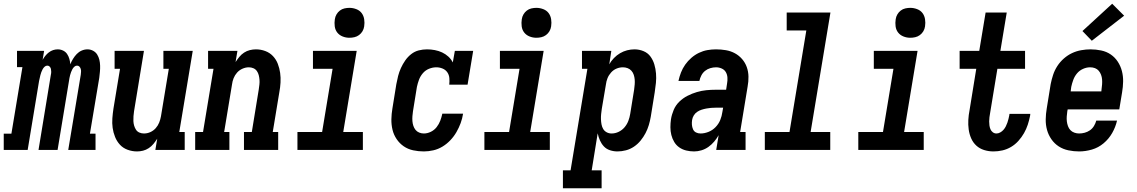

<svg xmlns="http://www.w3.org/2000/svg" viewBox="-63 -802 6083 1027"><path d="M-43 0V-87H-2L57 -443H28V-530H173L165 -482Q171 -493 179.5 -503.5Q188 -514 198.5 -522Q209 -530 221 -534Q233 -538 246 -538Q246 -538 246 -538Q246 -538 246 -538Q261 -538 274.5 -531.5Q288 -525 296 -513Q304 -501 308 -487Q312 -473 313 -458Q319 -473 327.5 -487Q336 -501 347.5 -513Q359 -525 374 -531.5Q389 -538 405 -538Q405 -538 405 -538Q405 -538 405 -538Q421 -538 435 -530.5Q449 -523 457 -510Q465 -497 468.5 -482Q472 -467 472.5 -451Q473 -435 471.5 -418.5Q470 -402 468 -386L418 -87H448V0H302L369 -402Q370 -410 370.5 -418Q371 -426 369 -433Q367 -440 362 -445.5Q357 -451 349 -451Q341 -451 334.5 -445Q328 -439 324 -431.5Q320 -424 317 -416Q314 -408 312 -400Q310 -392 308.5 -384.5Q307 -377 306 -369L245 0H143L209 -402Q211 -410 211 -418Q211 -426 209.5 -433Q208 -440 203 -445.5Q198 -451 190 -451Q182 -451 175.5 -445Q169 -439 165 -431.5Q161 -424 158 -416Q155 -408 153 -400Q151 -392 149.5 -384.5Q148 -377 146 -369L85 0Z M670 8Q644 8 619.5 -1Q595 -10 578.5 -28Q562 -46 552.5 -69.5Q543 -93 539.5 -118Q536 -143 538 -169.5Q540 -196 544 -222L579 -434H550V-530H707L654 -207Q652 -194 651 -180.5Q650 -167 650.5 -154.5Q651 -142 654.5 -130Q658 -118 664.5 -108Q671 -98 682.5 -93Q694 -88 707 -88Q725 -88 741.5 -95.5Q758 -103 770 -116.5Q782 -130 788.5 -146.5Q795 -163 798 -180L840 -434H811V-530H968L896 -96H925V0H768L778 -60Q769 -46 758 -32.5Q747 -19 732.5 -9.5Q718 0 702 4Q686 8 670 8Z M981 0V-96H1023L1079 -434H1050V-530H1207L1197 -470Q1206 -484 1217 -497.5Q1228 -511 1242.5 -520.5Q1257 -530 1273.5 -534Q1290 -538 1306 -538Q1332 -538 1356 -529Q1380 -520 1397 -502Q1414 -484 1423 -460.5Q1432 -437 1435.5 -412Q1439 -387 1437.5 -360.5Q1436 -334 1431 -308L1396 -96H1425V0H1242V-96H1284L1321 -323Q1323 -336 1324.5 -349.5Q1326 -363 1325 -375.5Q1324 -388 1321 -400Q1318 -412 1311 -422Q1304 -432 1292.5 -437Q1281 -442 1268 -442Q1251 -442 1234 -434.5Q1217 -427 1205 -413.5Q1193 -400 1186.5 -383.5Q1180 -367 1178 -350L1136 -96H1164V0Z M1528 0V-96H1660L1716 -434H1611V-530H1845L1773 -96H1878V0ZM1806 -600Q1787 -600 1769.5 -607Q1752 -614 1741 -628Q1730 -642 1727.5 -661Q1725 -680 1728 -699Q1730 -713 1737 -725Q1744 -737 1755 -745.5Q1766 -754 1779.5 -757Q1793 -760 1806 -760Q1825 -760 1843 -753Q1861 -746 1871.5 -732Q1882 -718 1885 -699Q1888 -680 1885 -661Q1883 -647 1876 -635Q1869 -623 1857.5 -614.5Q1846 -606 1832.5 -603Q1819 -600 1806 -600Z M2204 8Q2175 8 2147 2Q2119 -4 2096.5 -19.5Q2074 -35 2058.5 -58Q2043 -81 2036.5 -108Q2030 -135 2030.5 -164Q2031 -193 2036 -222L2057 -352Q2061 -374 2066.5 -395.5Q2072 -417 2081.5 -438Q2091 -459 2104.5 -478.5Q2118 -498 2136.5 -512.5Q2155 -527 2177 -532.5Q2199 -538 2221 -538Q2242 -538 2263 -534Q2284 -530 2302 -521.5Q2320 -513 2335 -499.5Q2350 -486 2359 -468L2370 -530H2468L2438 -349H2340Q2342 -367 2340.5 -384.5Q2339 -402 2329.5 -415.5Q2320 -429 2304 -435.5Q2288 -442 2271 -442Q2251 -442 2231.5 -434Q2212 -426 2198.5 -410Q2185 -394 2178 -375Q2171 -356 2167 -337L2146 -207Q2144 -194 2143 -180.5Q2142 -167 2143 -154Q2144 -141 2148 -129Q2152 -117 2159.5 -107.5Q2167 -98 2179 -93Q2191 -88 2204 -88Q2223 -88 2241.5 -97Q2260 -106 2272.5 -122Q2285 -138 2292 -156.5Q2299 -175 2303 -194H2414Q2410 -168 2401 -143.5Q2392 -119 2378.5 -95.5Q2365 -72 2346 -52Q2327 -32 2304 -18Q2281 -4 2255 2Q2229 8 2204 8Z M2528 0V-96H2660L2716 -434H2611V-530H2845L2773 -96H2878V0ZM2806 -600Q2787 -600 2769.5 -607Q2752 -614 2741 -628Q2730 -642 2727.5 -661Q2725 -680 2728 -699Q2730 -713 2737 -725Q2744 -737 2755 -745.5Q2766 -754 2779.5 -757Q2793 -760 2806 -760Q2825 -760 2843 -753Q2861 -746 2871.5 -732Q2882 -718 2885 -699Q2888 -680 2885 -661Q2883 -647 2876 -635Q2869 -623 2857.5 -614.5Q2846 -606 2832.5 -603Q2819 -600 2806 -600Z M2948 205V109H2989L3079 -434H3050V-530H3207L3196 -458Q3206 -476 3221 -491.5Q3236 -507 3254 -517.5Q3272 -528 3291.5 -533Q3311 -538 3331 -538Q3356 -538 3379 -528.5Q3402 -519 3416 -500Q3430 -481 3437 -457.5Q3444 -434 3446 -409Q3448 -384 3445.5 -358.5Q3443 -333 3439 -308L3418 -178Q3414 -155 3407.5 -133Q3401 -111 3390 -90Q3379 -69 3363.5 -50Q3348 -31 3328 -17.5Q3308 -4 3285 2Q3262 8 3240 8Q3219 8 3199.5 1.5Q3180 -5 3167 -19Q3154 -33 3146 -51Q3138 -69 3134 -89L3102 109H3155V205ZM3208 -88Q3228 -88 3246.5 -97Q3265 -106 3278 -121.5Q3291 -137 3298 -155.5Q3305 -174 3308 -193L3329 -323Q3331 -337 3332 -350.5Q3333 -364 3332 -376.5Q3331 -389 3327 -401.5Q3323 -414 3314.5 -423.5Q3306 -433 3294 -437.5Q3282 -442 3269 -442Q3251 -442 3234.5 -435Q3218 -428 3205.5 -414Q3193 -400 3186.5 -383.5Q3180 -367 3178 -350L3156 -220Q3154 -206 3152.5 -192Q3151 -178 3151.5 -164Q3152 -150 3154.5 -136.5Q3157 -123 3163.5 -112Q3170 -101 3182 -94.5Q3194 -88 3208 -88Z M3650 8Q3628 8 3607.5 3Q3587 -2 3570.5 -13.5Q3554 -25 3543.5 -42.5Q3533 -60 3528 -80Q3523 -100 3523 -121.5Q3523 -143 3526 -164Q3530 -189 3540.5 -214Q3551 -239 3570.5 -258Q3590 -277 3614.5 -289.5Q3639 -302 3664.5 -309.5Q3690 -317 3715 -319.5Q3740 -322 3766 -322H3821L3826 -355Q3829 -371 3828 -387Q3827 -403 3819.5 -416Q3812 -429 3797.5 -435.5Q3783 -442 3767 -442Q3752 -442 3736.5 -437.5Q3721 -433 3708.5 -423Q3696 -413 3688.5 -398.5Q3681 -384 3678 -369H3566Q3571 -392 3579.5 -414Q3588 -436 3602 -456Q3616 -476 3635 -492.5Q3654 -509 3676 -519.5Q3698 -530 3721 -534Q3744 -538 3767 -538Q3794 -538 3820 -533.5Q3846 -529 3868 -517Q3890 -505 3906.5 -486Q3923 -467 3931.5 -443Q3940 -419 3940.5 -392.5Q3941 -366 3936 -339L3896 -96H3925V0H3768L3781 -79Q3771 -61 3757 -44.5Q3743 -28 3726 -16Q3709 -4 3689 2Q3669 8 3650 8ZM3684 -88Q3705 -88 3726.5 -96.5Q3748 -105 3764.5 -122Q3781 -139 3789.5 -160Q3798 -181 3801 -203L3805 -226H3766Q3753 -226 3740.5 -225Q3728 -224 3715 -221.5Q3702 -219 3689.5 -215Q3677 -211 3666 -203.5Q3655 -196 3648 -184.5Q3641 -173 3639 -160Q3637 -147 3638 -134.5Q3639 -122 3644 -110.5Q3649 -99 3660 -93.5Q3671 -88 3684 -88Z M4028 0V-96H4160L4250 -639H4145V-735H4379L4273 -96H4378V0Z M4528 0V-96H4660L4716 -434H4611V-530H4845L4773 -96H4878V0ZM4806 -600Q4787 -600 4769.5 -607Q4752 -614 4741 -628Q4730 -642 4727.5 -661Q4725 -680 4728 -699Q4730 -713 4737 -725Q4744 -737 4755 -745.5Q4766 -754 4779.5 -757Q4793 -760 4806 -760Q4825 -760 4843 -753Q4861 -746 4871.5 -732Q4882 -718 4885 -699Q4888 -680 4885 -661Q4883 -647 4876 -635Q4869 -623 4857.5 -614.5Q4846 -606 4832.5 -603Q4819 -600 4806 -600Z M5251 8Q5225 8 5201 0.5Q5177 -7 5159.5 -23Q5142 -39 5132 -61.5Q5122 -84 5118.5 -109.5Q5115 -135 5116.5 -161Q5118 -187 5123 -212L5159 -434H5070V-530H5175L5209 -735H5322L5288 -530H5420V-434H5272L5233 -197Q5231 -186 5229.5 -175Q5228 -164 5228 -152.5Q5228 -141 5229.5 -130.5Q5231 -120 5235 -110.5Q5239 -101 5247.5 -94.5Q5256 -88 5267 -88Q5277 -88 5287 -93.5Q5297 -99 5304.5 -107.5Q5312 -116 5317 -126Q5322 -136 5325.5 -146Q5329 -156 5331.5 -166.5Q5334 -177 5336 -187Q5336 -189 5336 -190Q5336 -191 5337 -193H5448Q5448 -190 5447.5 -187.5Q5447 -185 5447 -183Q5442 -158 5434.5 -135Q5427 -112 5414.5 -90Q5402 -68 5384.5 -48.5Q5367 -29 5345 -16Q5323 -3 5299 2.5Q5275 8 5251 8Z M5709 8Q5680 8 5651.5 2Q5623 -4 5600 -19Q5577 -34 5561 -57Q5545 -80 5537.5 -107Q5530 -134 5530.5 -163.5Q5531 -193 5536 -222L5557 -352Q5562 -377 5570 -401.5Q5578 -426 5592.5 -448.5Q5607 -471 5627.5 -489Q5648 -507 5671.5 -518Q5695 -529 5720.5 -533.5Q5746 -538 5770 -538Q5799 -538 5827.5 -532Q5856 -526 5878.5 -510.5Q5901 -495 5916 -472Q5931 -449 5938 -422Q5945 -395 5944.5 -366Q5944 -337 5939 -308L5924 -217H5648L5646 -207Q5644 -193 5643 -179.5Q5642 -166 5643.5 -153Q5645 -140 5649.5 -127.5Q5654 -115 5662.5 -106Q5671 -97 5683.5 -92.5Q5696 -88 5709 -88Q5724 -88 5739 -92Q5754 -96 5767 -105Q5780 -114 5788.5 -128Q5797 -142 5801 -157H5912Q5904 -122 5886 -90.5Q5868 -59 5840 -35.5Q5812 -12 5777.5 -2Q5743 8 5709 8ZM5664 -313H5828L5829 -323Q5831 -337 5832 -350.5Q5833 -364 5832 -377Q5831 -390 5826.5 -402Q5822 -414 5814 -423.5Q5806 -433 5794 -437.5Q5782 -442 5768 -442Q5749 -442 5730 -433.5Q5711 -425 5698 -409.5Q5685 -394 5678 -375Q5671 -356 5667 -337ZM5777 -584 5727 -636 5886 -782 5950 -718Z"/></svg>

Font: Iosevka Curly Slab Oblique
Style: Bold
Weight: 700
Italic angle: -9°
Monospace: yes
Designer: Belleve Invis
Foundry: Belleve Invis
Version: Version 11.1.0; ttfautohint (v1.8.3)